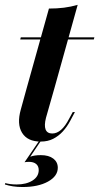

<svg xmlns="http://www.w3.org/2000/svg" viewBox="-24 -569 407 787"><path d="M85.5 -208.1 176.6 -533.9Q209.7 -533.9 238.3 -537.5Q266.9 -541.1 294.4 -549.2L199.2 -208.1ZM58.9 -407.3 61.3 -416.1H362.9L360.5 -407.3ZM142.7 11.3Q88.7 11.3 66.5 -24.6Q44.4 -60.5 61.3 -120.2L85.5 -208.1H199.2L164.5 -86.3Q156.5 -54.8 162.9 -38.3Q169.4 -21.8 190.3 -21.8Q208.9 -21.8 226.2 -36.7Q243.5 -51.6 259.7 -83.1L274.2 -109.7H283.1L263.7 -73.4Q250.8 -49.2 233.5 -30.2Q216.1 -11.3 194 0Q171.8 11.3 142.7 11.3ZM68.5 197.6Q47.6 197.6 29 194.8Q10.5 191.9 -4 187.1L-2.4 181.5Q6.5 183.9 18.1 185.5Q29.8 187.1 44.4 187.1Q83.9 187.1 109.3 171Q134.7 154.8 134.7 128.2Q134.7 112.1 124.2 103.2Q113.7 94.4 94.4 94.4Q89.5 94.4 85.1 94.8Q80.6 95.2 76.6 96L137.1 7.3H144.4L100 73.4Q108.1 70.2 119 68.5Q129.8 66.9 143.5 66.9Q175.8 66.9 194.4 81Q212.9 95.2 212.9 118.5Q212.9 153.2 172.6 175.4Q132.3 197.6 68.5 197.6Z"/></svg>

Font: Playfair 144pt
Style: Bold Italic
Weight: 700
Italic angle: -15.6°
Designer: Claus Eggers Sørensen
Foundry: Claus Eggers Sørensen
Version: Version 2.203